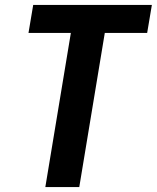

<svg xmlns="http://www.w3.org/2000/svg" viewBox="-20 -755 633 775"><path d="M163 0H300L403 -622H574L593 -735H114L95 -622H266Z"/></svg>

Font: Iosevka Sparkle XBdObl
Style: Regular
Weight: 800
Italic angle: -9°
Designer: Belleve Invis
Foundry: Belleve Invis
Version: Version 4.5.0; ttfautohint (v1.8.3)